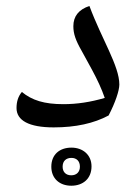

<svg xmlns="http://www.w3.org/2000/svg" viewBox="-20 -418 454 630"><path d="M156.2 0C228 0 288.1 -13.2 336.4 -39.1C358.4 -81.5 371.6 -121.1 371.6 -140.6C371.6 -201.7 314 -289.1 273.4 -398.4C238.3 -386.7 220.7 -364.7 220.7 -332C220.7 -307.1 228 -286.1 248 -251L282.2 -188.5C299.3 -156.7 313.5 -126.5 323.7 -96.7C277.3 -83 232.4 -76.2 188 -76.2C125 -76.2 85 -88.9 51.8 -116.2C40 -102.5 34.2 -85 34.2 -63.5C34.2 -22.9 74.7 0 156.2 0ZM280.3 127.9C280.3 89.8 251.5 66.4 214.4 66.4C175.3 66.4 148.4 89.4 148.4 128.9C148.4 168 175.8 191.4 213.9 191.4C252 191.4 280.3 168.5 280.3 127.9ZM242.2 128.9C242.2 146 231.4 157.2 213.9 157.2C195.8 157.2 185.5 146 185.5 128.9C185.5 109.9 197.3 100.1 214.4 100.1C230.5 100.1 242.2 109.9 242.2 128.9Z"/></svg>

Font: Noto Naskh Arabic
Style: Regular
Weight: 400
Designer: Monotype Design Team
Foundry: Monotype Imaging Inc.
Version: Version 1.07